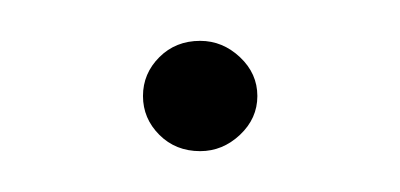

<svg xmlns="http://www.w3.org/2000/svg" viewBox="-20 -68 196 94"><path d="M78 6Q66 6 58 -2Q50 -10 50 -21Q50 -32 58 -40Q66 -48 78 -48Q89 -48 97.5 -40Q106 -32 106 -21Q106 -10 97.5 -2Q89 6 78 6Z"/></svg>

Font: Alumni Sans Thin ExtraLight
Style: Regular
Weight: 250
Version: Version 1.018